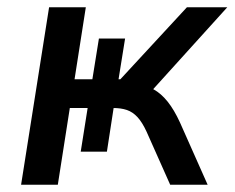

<svg xmlns="http://www.w3.org/2000/svg" viewBox="-20 -508 645 528"><path d="M38 0 115 -488H216L185 -290H234L252 -402H324L306 -290H311L494 -488H605L387 -247L357 -276Q381 -274 402 -262.5Q423 -251 441 -228.5Q459 -206 475 -171L551 0H448L383 -146Q371 -172 358 -186Q345 -200 329 -205.5Q313 -211 290 -211H278L294 -221L274 -91H202L221 -211H172L139 0Z"/></svg>

Font: Nunito Sans 12pt SemiBold
Style: Italic
Weight: 600
Italic angle: -9°
Designer: Vernon Adams
Foundry: Vernon Adams
Version: Version 3.101;gftools[0.9.27]